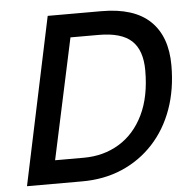

<svg xmlns="http://www.w3.org/2000/svg" viewBox="-51 -761 804 812"><g transform="rotate(-5 350.5 -355.0)"><path d="M31 0 181 -710H409Q547 -710 615.5 -644.5Q684 -579 684 -456Q684 -354 654 -270.5Q624 -187 568 -126.5Q512 -66 435.5 -33Q359 0 265 0ZM159 -99H281Q365 -99 431 -139Q497 -179 534.5 -256Q572 -333 572 -444Q572 -530 528.5 -570.5Q485 -611 389 -611H269Z"/></g></svg>

Font: Geist Medium
Style: Italic
Weight: 500
Italic angle: -12°
Designer: Basement.studio, Andrés Briganti, Mateo Zaragoza
Foundry: Basement.studio, Vercel, Andrés Briganti, Guido Ferreyra, Mateo Zaragoza
Version: Version 1.500; ttfautohint (v1.8.4.7-5d5b)